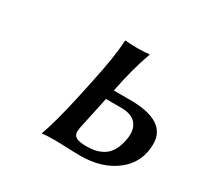

<svg xmlns="http://www.w3.org/2000/svg" viewBox="-103 -557 707 683"><g transform="rotate(30 251.0 -215.0)"><path d="M411.1 -126Q414.1 -139.2 414.1 -152.8Q414.1 -182.1 395.8 -200Q377.4 -217.8 336.9 -217.8H275.9L247.1 -83Q245.1 -71.3 245.1 -67.9Q245.1 -50.8 257.6 -43.9Q270 -37.1 299.8 -37.1Q320.3 -37.1 336.4 -40.8Q352.5 -44.4 368.2 -53.7Q383.8 -63 394.8 -81.3Q405.8 -99.6 411.1 -126ZM285.2 -258.8 284.2 -257.8H352.1Q502 -257.8 502 -163.1Q502 -87.9 444.6 -42.5Q387.2 2.9 296.9 2.9Q275.9 2.9 243.4 1.5Q210.9 0 189.9 0Q174.3 0 161.9 0.7Q149.4 1.5 144.5 2L140.1 2.9V0Q161.6 -58.6 188 -179.2L203.1 -250Q227.5 -363.3 231 -430.2L232.9 -433.1Q245.6 -430.2 280.8 -430.2Q295.9 -430.2 308.3 -430.9Q320.8 -431.6 325.2 -432.6L330.1 -433.1L331.1 -430.2Q305.7 -361.8 285.2 -258.8Z"/></g></svg>

Font: Linear Smooth
Style: Italic
Weight: 400
Designer: Philipp H. Poll, Flanker
Foundry: Philipp H. Poll, reworked by Flanker
Version: Version 1.061 | FøM Fix